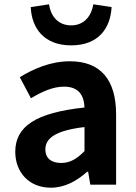

<svg xmlns="http://www.w3.org/2000/svg" viewBox="-20 -859 631 893"><path d="M216 14C281 14 337 -17 385 -60H390L400 0H520V-327C520 -489 447 -574 305 -574C217 -574 137 -540 72 -500L124 -402C176 -433 226 -456 278 -456C347 -456 371 -414 373 -359C148 -335 51 -272 51 -153C51 -57 116 14 216 14ZM265 -101C222 -101 191 -120 191 -164C191 -215 236 -252 373 -268V-156C338 -121 307 -101 265 -101ZM311 -648C439 -648 494 -729 499 -826L414 -839C406 -788 374 -741 311 -741C247 -741 215 -788 208 -839L123 -826C127 -729 184 -648 311 -648Z"/></svg>

Font: Noto Sans TC
Style: Bold
Weight: 700
Designer: Ryoko NISHIZUKA 西塚涼子 (kana, bopomofo & ideographs); Paul D. Hunt (Latin, Greek & Cyrillic); Sandoll Communications 산돌커뮤니
Foundry: Adobe
Version: Version 2.004;hotconv 1.0.118;makeotfexe 2.5.65603